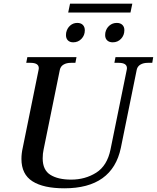

<svg xmlns="http://www.w3.org/2000/svg" viewBox="-20 -1009 849 1039"><path d="M359 -989H696L686 -941H349ZM337 -819Q337 -828 338 -832Q343 -856 359.5 -870.5Q376 -885 398 -885Q418 -885 428.5 -874Q439 -863 439 -845Q439 -818 421 -799Q403 -780 376 -780Q358 -780 347.5 -790.5Q337 -801 337 -819ZM549 -819Q549 -828 550 -832Q555 -856 572 -870.5Q589 -885 612 -885Q631 -885 642 -874.5Q653 -864 653 -846Q653 -818 635 -799Q617 -780 590 -780Q571 -780 560 -790.5Q549 -801 549 -819ZM96 -149Q96 -178 103 -209L189 -632Q190 -635 190 -640Q190 -669 145 -669H122L128 -700H394L388 -669H364Q340 -669 324 -659.5Q308 -650 304 -632L216 -200Q211 -178 211 -152Q211 -89 252.5 -63Q294 -37 365 -37Q441 -37 500.5 -74.5Q560 -112 578 -200L666 -632Q667 -635 667 -640Q667 -669 622 -669H599L605 -700H809L804 -669H780Q756 -669 740 -659.5Q724 -650 720 -632L634 -209Q588 10 328 10Q215 10 155.5 -28Q96 -66 96 -149Z"/></svg>

Font: Taviraj Medium
Style: Italic
Weight: 500
Italic angle: -12°
Designer: Katatrad Team
Foundry: CadsonDemak
Version: Version 1.001